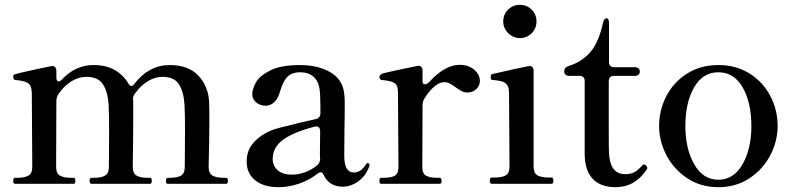

<svg xmlns="http://www.w3.org/2000/svg" viewBox="-20 -763 3293 797"><path d="M919 -25Q926 -25 926 -12Q926 0 919 0H676Q669 0 669 -12Q669 -25 676 -25H687Q716 -25 731.5 -34Q747 -43 747 -71L748 -221Q748 -285 746 -327Q743 -380 723.5 -412Q704 -444 655 -444Q623 -444 593 -425.5Q563 -407 539 -373Q532 -364 532 -351Q533 -347 533 -340V-261Q533 -181 531 -71Q531 -43 547 -34Q563 -25 591 -25H603Q610 -25 610 -12Q610 0 603 0H360Q352 0 352 -12Q352 -25 360 -25H372Q400 -25 416 -34Q432 -43 432 -71L433 -218Q433 -285 431 -327Q428 -380 408 -412Q388 -444 339 -444Q306 -444 275.5 -425Q245 -406 221 -370Q214 -357 214 -344L213 -71Q213 -43 229 -34Q245 -25 274 -25H285Q293 -25 293 -12Q293 0 285 0H42Q35 0 35 -12Q35 -25 42 -25H54Q82 -25 98 -34Q114 -43 114 -71L112 -378Q111 -409 95.5 -418.5Q80 -428 44 -431Q35 -431 35 -446Q35 -453 40 -454Q47 -457 98.5 -468.5Q150 -480 191 -488L197 -489Q205 -489 209.5 -483.5Q214 -478 214 -469V-442Q214 -434 216.5 -429.5Q219 -425 223 -425Q230 -425 238 -434Q294 -493 368 -493Q421 -493 457 -472Q493 -451 513 -416Q519 -406 525 -406Q532 -406 537 -414Q598 -493 684 -493Q763 -493 804 -448.5Q845 -404 848 -340Q849 -321 849 -261Q849 -181 846 -71Q846 -43 862.5 -34Q879 -25 907 -25Z M1514 -78 1513 -73Q1499 -33 1467.5 -10.5Q1436 12 1403 12Q1347 12 1324 -36Q1318 -48 1311 -48Q1306 -48 1298 -42Q1262 -14 1219.5 0Q1177 14 1136 14Q1075 14 1039.5 -14.5Q1004 -43 1004 -92Q1004 -131 1023.5 -159.5Q1043 -188 1082 -210Q1105 -223 1134.5 -231Q1164 -239 1222 -253Q1268 -263 1292 -269Q1310 -274 1310 -293V-318Q1310 -372 1306 -396.5Q1302 -421 1288 -438Q1267 -463 1225 -463Q1194 -463 1175 -446Q1156 -429 1143 -385Q1135 -355 1119 -339.5Q1103 -324 1082 -324Q1061 -324 1044 -337.5Q1027 -351 1027 -373Q1027 -392 1041.5 -419.5Q1056 -447 1100.5 -470Q1145 -493 1225 -493Q1280 -493 1321 -477.5Q1362 -462 1383 -437Q1400 -416 1405.5 -393Q1411 -370 1411 -336Q1411 -273 1410 -236L1409 -116Q1409 -47 1449 -47Q1479 -47 1499 -81Q1502 -86 1506 -86Q1509 -86 1511.5 -84Q1514 -82 1514 -78ZM1298 -78Q1309 -88 1309 -105Q1308 -110 1308 -121L1309 -218Q1309 -230 1302.5 -235Q1296 -240 1285 -237Q1197 -214 1154.5 -182.5Q1112 -151 1112 -103Q1112 -75 1132.5 -56.5Q1153 -38 1192 -38Q1218 -38 1246 -48Q1274 -58 1298 -78Z M1972 -427Q1972 -407 1957 -393Q1942 -379 1920 -379Q1907 -379 1896.5 -384.5Q1886 -390 1871 -401Q1844 -422 1825 -422Q1804 -422 1782.5 -403.5Q1761 -385 1741 -353Q1734 -340 1734 -327L1733 -70Q1733 -42 1749 -33.5Q1765 -25 1794 -25H1805Q1813 -25 1813 -12Q1813 0 1805 0H1562Q1555 0 1555 -12Q1555 -25 1562 -25H1574Q1603 -25 1618.5 -33.5Q1634 -42 1634 -70L1632 -379Q1632 -410 1616.5 -419Q1601 -428 1564 -431Q1555 -432 1555 -447Q1563 -457 1572 -459Q1592 -464 1617.5 -469.5Q1643 -475 1667 -480Q1694 -485 1711 -489L1717 -490Q1725 -490 1729.5 -484.5Q1734 -479 1734 -470V-427Q1734 -413 1743 -413Q1753 -413 1765 -426Q1793 -457 1825 -475.5Q1857 -494 1888 -494Q1924 -494 1948 -474Q1972 -454 1972 -427Z M2069 -674Q2069 -703 2089 -723Q2109 -743 2138 -743Q2167 -743 2187 -723Q2207 -703 2207 -674Q2207 -645 2187 -625Q2167 -605 2138 -605Q2110 -605 2089.5 -625.5Q2069 -646 2069 -674ZM2021 0Q2013 0 2013 -13Q2013 -26 2021 -26H2032Q2062 -26 2078.5 -34.5Q2095 -43 2095 -72L2093 -378Q2093 -400 2085 -410.5Q2077 -421 2064 -425Q2051 -429 2026 -431Q2020 -431 2018.5 -434.5Q2017 -438 2017 -444Q2017 -448 2018 -451Q2019 -454 2022 -455Q2043 -460 2087 -470Q2131 -480 2172 -488L2178 -489Q2186 -489 2190.5 -483.5Q2195 -478 2195 -469V-72Q2195 -43 2212 -34.5Q2229 -26 2258 -26H2270Q2277 -26 2277 -13Q2277 0 2270 0Z M2407 -122V-427Q2407 -437 2401.5 -442.5Q2396 -448 2386 -448H2343Q2333 -448 2327.5 -453Q2322 -458 2322 -466Q2322 -483 2340 -489Q2394 -505 2429.5 -545.5Q2465 -586 2483 -668Q2487 -687 2498 -687Q2503 -687 2505.5 -681.5Q2508 -676 2508 -666V-505Q2508 -495 2513.5 -489.5Q2519 -484 2529 -484H2615Q2625 -484 2630.5 -479Q2636 -474 2636 -466Q2636 -458 2630.5 -453Q2625 -448 2615 -448H2528Q2518 -448 2512.5 -442.5Q2507 -437 2507 -427V-212Q2507 -139 2508 -128Q2512 -40 2575 -40Q2597 -40 2612 -47.5Q2627 -55 2644 -74Q2649 -80 2653 -80Q2658 -80 2662.5 -75.5Q2667 -71 2667 -66Q2667 -62 2665 -60Q2616 14 2536 14Q2473 14 2440.5 -20.5Q2408 -55 2407 -122Z M2716 -240Q2716 -306 2746 -364Q2776 -422 2832 -457.5Q2888 -493 2962 -493Q3036 -493 3092 -457.5Q3148 -422 3178 -364Q3208 -306 3208 -240Q3208 -177 3177.5 -118.5Q3147 -60 3091 -23Q3035 14 2962 14Q2889 14 2833 -23Q2777 -60 2746.5 -118.5Q2716 -177 2716 -240ZM3099 -240Q3099 -337 3063 -400Q3027 -463 2962 -463Q2897 -463 2861 -400Q2825 -337 2825 -240Q2825 -146 2861.5 -81.5Q2898 -17 2962 -17Q3026 -17 3062.5 -81.5Q3099 -146 3099 -240Z"/></svg>

Font: Shippori Mincho B1 SemiBold
Style: Regular
Weight: 600
Designer: FONTDASU
Foundry: FONTDASU / Google Inc. / but / Adobe
Version: Version 3.110; ttfautohint (v1.8.3)